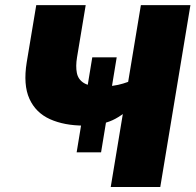

<svg xmlns="http://www.w3.org/2000/svg" viewBox="-20 -748 782 768"><path d="M316.4 -245.6Q237.3 -245.6 180.2 -271.2Q123 -296.9 97.7 -352.8Q72.3 -408.7 86.9 -499L125 -727.5H322.8L288.1 -518.6Q282.2 -482.9 287.4 -456.5Q292.5 -430.2 315.4 -416Q338.4 -401.9 385.3 -401.9Q433.6 -401.9 472.4 -413.8Q511.2 -425.8 533.7 -439L515.6 -329.6Q463.9 -279.3 418.7 -262.5Q373.5 -245.6 316.4 -245.6ZM422.9 0 543.5 -727.5H741.7L621.1 0ZM286.6 -138.7 349.1 -518.6H446.8L384.3 -138.7Z"/></svg>

Font: Inter 16pt Black
Style: Italic
Weight: 900
Italic angle: -9.3988°
Version: Version 4.001;git-66647c0bb